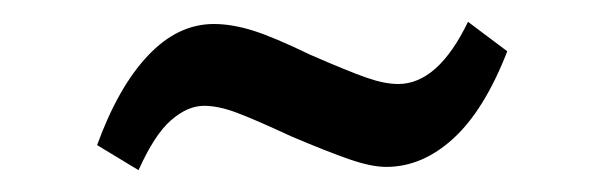

<svg xmlns="http://www.w3.org/2000/svg" viewBox="-20 -379 540 176"><path d="M107 -223 69 -246Q88.5 -299.5 115.8 -328.2Q143 -357 176 -357Q192.5 -357 211.8 -351Q231 -345 264 -329Q299.5 -313.5 316 -307.8Q332.5 -302 345 -302Q381.5 -302 409 -359L445 -332Q424 -278 395.5 -252Q367 -226 334 -226Q320.5 -226 300.2 -233Q280 -240 247 -254Q212.5 -270 196.2 -276Q180 -282 167 -282Q152 -282 136.8 -268.8Q121.5 -255.5 107 -223Z"/></svg>

Font: Karla
Style: Italic
Weight: 400
Italic angle: -8°
Designer: Jonathan Pinhorn
Version: Version 2.004;gftools[0.9.33]